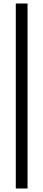

<svg xmlns="http://www.w3.org/2000/svg" viewBox="-20 -816 247 1094"><path d="M137 258V-796H70V258Z"/></svg>

Font: Perun Light
Style: Regular
Weight: 300
Foundry: Copyright (c) Stefan Peev, Context Ltd, 2016
Version: Version 1.089